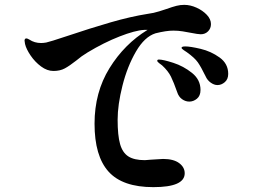

<svg xmlns="http://www.w3.org/2000/svg" viewBox="-20 -767 1040 790"><path d="M848 -668Q848 -650 836 -638Q824 -626 806 -626Q795 -626 765 -632Q750 -635 731.5 -638Q713 -641 693 -641Q664 -641 620 -630Q575 -616 539.5 -555Q504 -494 484 -415Q464 -336 464 -274Q464 -210 474 -174.5Q484 -139 508 -123.5Q532 -108 576 -108L601 -110Q646 -113 651 -113Q694 -113 717 -96Q740 -79 740 -54Q740 3 611 3Q484 3 426.5 -61Q369 -125 369 -258Q369 -387 430.5 -486.5Q492 -586 587 -644H573Q536 -642 472 -617Q408 -592 340 -551Q315 -536 294 -518Q266 -496 246.5 -485.5Q227 -475 200 -475Q174 -475 149 -493.5Q124 -512 106 -538.5Q88 -565 83 -586Q81 -598 81 -600Q81 -604 83 -606.5Q85 -609 88 -609Q93 -609 101 -604Q122 -590 149 -590Q158 -590 170 -592Q185 -595 254 -618Q352 -651 435 -675Q518 -699 588 -710Q612 -713 635.5 -720.5Q659 -728 665 -730Q690 -739 706 -743Q722 -747 738 -747Q763 -747 788.5 -735.5Q814 -724 831 -706Q848 -688 848 -668ZM826 -453Q807 -492 794 -510.5Q781 -529 749 -552Q744 -555 735.5 -561Q727 -567 727 -570Q727 -576 742 -576Q763 -576 805.5 -566Q848 -556 883.5 -530.5Q919 -505 919 -463Q919 -441 905 -429Q891 -417 875 -417Q861 -417 847 -427Q833 -437 826 -453ZM709 -388Q695 -428 683.5 -451.5Q672 -475 647 -498Q643 -501 635 -507Q627 -513 627 -517Q627 -522 634 -522Q651 -522 693 -508.5Q735 -495 770 -467Q805 -439 805 -397Q805 -373 790.5 -361Q776 -349 759 -349Q743 -349 729 -359Q715 -369 709 -388Z"/></svg>

Font: Shippori Mincho
Style: Bold
Weight: 700
Designer: FONTDASU
Foundry: FONTDASU / Google Inc. / but / Adobe
Version: Version 3.110; ttfautohint (v1.8.3)